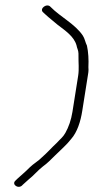

<svg xmlns="http://www.w3.org/2000/svg" viewBox="-20 -573 350 715"><path d="M64.8 115C72.2 108.6 80 101 87 95C105.2 81 120.2 62 139.6 47C156.5 35 170.8 20 185 6C205.2 -14 229.5 -35 244.7 -55C267.8 -81 280.2 -121 286.3 -160L308 -297C308.8 -302 309.6 -307 309.6 -313L309.2 -323C310.6 -351 309 -379 303.8 -403C297.7 -415 295.9 -429 288.7 -440C260.5 -483 204.8 -510 168.6 -547C155.2 -563 126.3 -541.4 139.6 -528C146.2 -521.4 153.8 -515.3 160.6 -509L194.2 -481C222.7 -459 255.4 -438 265 -404C266.4 -394 272.1 -386 272.2 -374L272.3 -362C271.9 -340 275 -316 271.1 -291L249.7 -156C245.1 -127 235.8 -100 223.4 -78C213.7 -61 204.9 -56 191.5 -41C174 -25 155.6 -4 137.1 12C123.9 26 104.1 37 91.1 50C74.4 67 61.8 77 45.4 92L37.2 100C21.9 114 49.8 134 64.8 115Z"/></svg>

Font: CiSf OpenHand
Style: SquObl
Weight: 400
Foundry: Cannot Into Space Fonts
Version: Version 0.7892